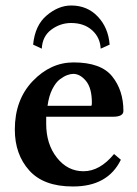

<svg xmlns="http://www.w3.org/2000/svg" viewBox="-20 -672 501 702"><path d="M348.1 -494.1Q346.2 -535.2 316.7 -561.5Q287.1 -587.9 240.2 -587.9Q200.2 -587.9 167.5 -563.5Q134.8 -539.1 132.8 -494.1L101.1 -508.8Q107.9 -579.6 150.9 -615.7Q193.8 -651.9 240.2 -651.9Q299.3 -651.9 337.6 -611.3Q376 -570.8 380.9 -508.8ZM153.8 -285.2H314Q315.9 -287.1 315.9 -295.9Q315.9 -350.1 294.4 -376Q272.9 -401.9 248 -401.9Q238.3 -401.9 226.1 -397.5Q213.9 -393.1 199 -382.1Q184.1 -371.1 171.4 -346.2Q158.7 -321.3 153.8 -285.2ZM397 -108.9 421.9 -87.9Q374 10.3 246.1 9.8Q139.2 9.8 86.7 -49.1Q34.2 -107.9 34.2 -198.2Q34.2 -307.1 99.6 -375.5Q165 -443.8 249 -443.8Q349.1 -443.8 390.1 -392.8Q431.2 -341.8 431.2 -266.1Q431.2 -245.1 392.1 -245.1H148.9V-219.2Q148.9 -145 188 -95.5Q227.1 -45.9 285.2 -45.9Q345.2 -45.9 397 -108.9Z"/></svg>

Font: Linux Libertine
Style: Semibold
Weight: 600
Designer: Philipp H. Poll
Foundry: Philipp H. Poll
Version: Version 5.1.2 ; ttfautohint (v0.9)